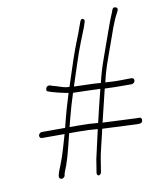

<svg xmlns="http://www.w3.org/2000/svg" viewBox="-83 -753 726 868"><g transform="rotate(-10 280.0 -319.0)"><path d="M301.7 -25 292 36C291.5 39.3 292 42.3 293.6 45C295.2 47.7 297.4 49 300.1 49C302.9 49 305.5 47.7 307.9 45C310.3 42.3 311.8 39.3 312.3 36L322 -25C323.5 -35 326.5 -49 330.9 -67L350.9 -151L351.7 -156L506.4 -149H520.4C529.7 -149 535 -153.2 536.3 -161.5C536.9 -165.2 536.3 -168.5 534.4 -171.5C532.6 -174.5 529.6 -176 525.6 -176H511.6L358.2 -183C368.1 -225.5 380.3 -275.5 394.7 -333C418.5 -331.7 452.5 -331 505.2 -331H517.2C521.2 -331 524.7 -332.3 527.8 -335C530.9 -337.7 532.7 -340.8 533.3 -344.5C533.9 -348.2 533.1 -351.3 530.8 -354C528.6 -356.7 525.5 -358 521.5 -358H509.5C501.5 -358 490.4 -357.8 476.4 -357.5C462.3 -357.2 447.3 -357.3 435.5 -358L402 -360C409.8 -394.2 419.9 -428.2 432.3 -462.1C444.8 -496 456.1 -527.9 466.4 -557.6C476.6 -587.4 486.3 -613.8 496.6 -637L512.7 -669C516.8 -677.7 514.8 -683.3 506.9 -686C499.2 -688.7 494.4 -686 490.6 -678L487.9 -670C478.6 -649 467.1 -618.7 453.3 -579.2C439.5 -539.8 427.8 -506.7 418 -480C401.4 -434.5 389.4 -394.8 381.9 -361C356.7 -363 338.2 -364 326.2 -364L259 -366C267.7 -392.7 278.3 -425.2 290.9 -463.7C303.4 -502.2 314.9 -534.4 325.3 -560.2C335.7 -586.1 343.8 -606.3 349.6 -621L356.8 -643C360.7 -652.5 358.4 -658.4 350 -660.8C345.7 -662 341.9 -658.4 338.5 -650L330.5 -628C325.6 -613.3 316.6 -589.4 303.2 -556.1C289.8 -522.9 268.5 -460.2 239 -368C226.6 -368 214.5 -370.5 199.6 -375.5C184.6 -380.5 173 -384 164.6 -386L153.3 -390C143.7 -391.7 137.3 -388.1 134.4 -379.3C131.4 -370.5 134 -365.4 142.2 -364L153.5 -360C161.2 -358 169.2 -355.8 177.5 -353.3C185.7 -350.8 204.5 -347 228.2 -342H230.4C214.7 -291.7 204.1 -255.5 198.7 -233.3C193.4 -211.1 189.6 -196.3 187.4 -189H81.4C77.4 -189 73.9 -187.7 70.8 -185C67.7 -182.3 65.9 -179.2 65.3 -175.5C64.7 -171.8 65.6 -168.7 67.8 -166C70 -163.3 73.2 -162 77.2 -162H180.2C177.5 -153.3 171.7 -133.6 162.9 -102.6C154.1 -71.7 145.3 -45.9 136.6 -25.1C127.9 -4.4 123.1 9 122.1 15L121 22C120.5 25.3 121.4 28.3 123.6 31C125.8 33.7 128.8 35 132.5 35C136.1 35 139.5 33.7 142.6 31C145.7 28.3 147.5 25.3 148 22L149.1 15C149.7 11.7 154.5 -0.6 162.9 -21.8C170.5 -43 178.2 -69.3 185.9 -100.8C193.6 -132.3 198.7 -152.7 201.2 -162H244.7C277.2 -162 306.2 -160.7 331.8 -158ZM321.9 -337 374.8 -335C360.3 -277.5 348.2 -227.5 338.3 -185C311.7 -187.7 281.9 -189 248.9 -189H207.7C210.1 -197.7 213.3 -210 217.3 -226C221.3 -242 226.6 -261.3 233.2 -284L250.2 -339Z"/></g></svg>

Font: Proton
Style: BdCndIt
Weight: 500
Version: Version 1.017